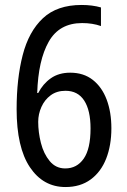

<svg xmlns="http://www.w3.org/2000/svg" viewBox="-20 -744 512 774"><path d="M47 -304Q47 -427 71.5 -522Q96 -617 153 -670.5Q210 -724 309 -724Q352 -724 387 -714V-639Q353 -651 311 -651Q219 -651 176.5 -576Q134 -501 130 -369H134Q153 -406 185 -428.5Q217 -451 263 -451Q317 -451 354 -422Q391 -393 410 -342.5Q429 -292 429 -227Q429 -158 408 -104.5Q387 -51 345.5 -20.5Q304 10 244 10Q154 10 100.5 -70Q47 -150 47 -304ZM243 -65Q290 -65 317.5 -104.5Q345 -144 345 -226Q345 -299 319.5 -338.5Q294 -378 244 -378Q209 -378 184.5 -360Q160 -342 147 -313Q134 -284 134 -253Q134 -211 145 -167.5Q156 -124 180.5 -94.5Q205 -65 243 -65Z"/></svg>

Font: Noto Sans Hebrew Condensed
Style: Regular
Weight: 400
Width: 3
Designer: Monotype Design Team
Foundry: Monotype Imaging Inc.
Version: Version 2.004; ttfautohint (v1.8.4.7-5d5b)